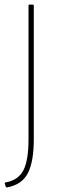

<svg xmlns="http://www.w3.org/2000/svg" viewBox="-20 -675 270 835"><path d="M11 140Q7 141 5 137L1 124Q-1 119 6 118Q60 108 82 65Q104 22 104 -69V-651Q104 -655 108 -655H123Q127 -655 127 -651V-70Q127 27 101.5 77.5Q76 128 11 140Z"/></svg>

Font: Sofia Sans Thin
Style: Regular
Weight: 250
Designer: Botio Nikoltchev, Ani Petrova
Foundry: lettersoup
Version: Version 4.101